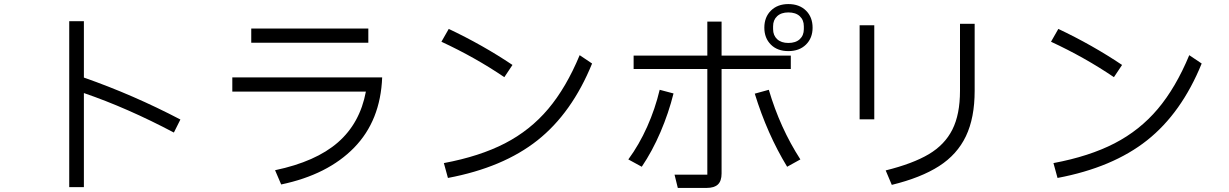

<svg xmlns="http://www.w3.org/2000/svg" viewBox="-20 -889 6034 943"><path d="M834 -238Q605 -359 392 -432V30H320V-785H392V-508Q635 -423 866 -302Z M1214 -749H1789V-679H1214ZM1121 -509H1857Q1849 -297 1719.5 -164Q1590 -31 1361 17L1331 -53Q1531 -95 1639.5 -189.5Q1748 -284 1777 -439H1121Z M2457 -510Q2314 -607 2148 -684L2184 -747Q2351 -668 2497 -570ZM2160 -88Q2336 -121 2460 -185Q2584 -249 2672.5 -354Q2761 -459 2827 -618L2888 -577Q2789 -334 2620 -200Q2451 -66 2180 -15Z M3734 -753Q3734 -805 3766.5 -837Q3799 -869 3852 -869Q3906 -869 3938.5 -837Q3971 -805 3971 -753Q3971 -702 3938.5 -670Q3906 -638 3852 -638Q3798 -638 3766 -670Q3734 -702 3734 -753ZM3928 -746V-760Q3928 -791 3908 -809.5Q3888 -828 3852 -828Q3817 -828 3797 -809.5Q3777 -791 3777 -760V-746Q3777 -715 3797 -696.5Q3817 -678 3852 -678Q3888 -678 3908 -696.5Q3928 -715 3928 -746ZM3309 34 3293 -31H3454V-550H3092V-616H3454V-783H3524V-616H3864V-550H3524V-37Q3524 0 3506 17Q3488 34 3450 34ZM3066 -106Q3119 -178 3158.5 -266.5Q3198 -355 3220 -448L3288 -430Q3264 -334 3224 -240.5Q3184 -147 3132 -70ZM3846 -70Q3748 -231 3687 -429L3756 -448Q3811 -261 3911 -106Z M4330 -52Q4463 -85 4541.5 -131.5Q4620 -178 4657.5 -252.5Q4695 -327 4695 -443V-772H4767V-443Q4767 -310 4724 -220Q4681 -130 4592 -73Q4503 -16 4360 19ZM4274 -303H4202V-765H4274Z M5451 -510Q5308 -607 5142 -684L5178 -747Q5345 -668 5491 -570ZM5154 -88Q5330 -121 5454 -185Q5578 -249 5666.5 -354Q5755 -459 5821 -618L5882 -577Q5783 -334 5614 -200Q5445 -66 5174 -15Z"/></svg>

Font: IBM Plex Sans SC
Style: Regular
Weight: 400
Designer: Mike Abbink; Paul van der Laan; Pieter van Rosmalen; Eunyou Noh; Wujin Sim; Chorong Kim; Dohee Lee; Yejin We; Jinhee Kim
Foundry: Sandoll Inc.
Version: Version 1.000